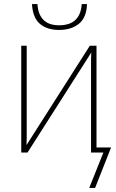

<svg xmlns="http://www.w3.org/2000/svg" viewBox="-20 -754 575 949"><path d="M272 -606Q332 -606 370 -636.5Q408 -667 410 -734H384Q377 -629 272 -629Q172 -629 165 -734H138Q142 -666 177.5 -636Q213 -606 272 -606ZM421 175H450L529 -25H457V-528H424L111 -37Q112 -60 112 -74.5Q112 -89 112 -114V-528H85V0H116L431 -494Q430 -472 430 -459.5Q430 -447 430 -426V0H491Z"/></svg>

Font: Noto Sans Display Thin
Style: Regular
Weight: 250
Designer: Monotype Design Team
Foundry: Monotype Imaging Inc.
Version: Version 1.900